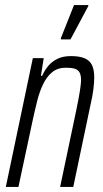

<svg xmlns="http://www.w3.org/2000/svg" viewBox="-20 -740 408 760"><path d="M3 0 110 -510H153L142 -440H147Q156 -461 170.5 -478.5Q185 -496 207 -507Q229 -518 261 -518Q294 -518 314.5 -509.5Q335 -501 344 -482.5Q353 -464 353 -434Q353 -413 349.5 -385.5Q346 -358 338 -324L270 0H218L283 -309Q291 -348 295.5 -375.5Q300 -403 301 -421Q301 -442 295 -453Q289 -464 276 -468Q263 -472 241 -472Q209 -472 187.5 -455Q166 -438 151.5 -408.5Q137 -379 127.5 -341.5Q118 -304 109 -262L53 0ZM221 -584V-589L273 -720H330L329 -715L259 -584Z"/></svg>

Font: Saira ExtraCondensed Light
Style: Italic
Weight: 300
Width: 2
Italic angle: -12°
Designer: Hector Gatti with collaboration of the Omnibus-Type team
Foundry: Omnibus-Type
Version: Version 1.101